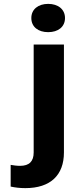

<svg xmlns="http://www.w3.org/2000/svg" viewBox="-20 -758 425 991"><path d="M83.4 98C66.2 98 50.1 95.5 35 93V205C58.6 210.1 82.7 213 110.9 213C240 213 310 146.5 310 29V-528H153.8V29C153.8 74.5 131.5 98 83.4 98ZM228.6 -592C279.6 -592 315.5 -618.9 315.5 -665C315.5 -710 279.8 -738 228.6 -738C177.4 -738 141.7 -710 141.7 -665C141.7 -618.9 177.6 -592 228.6 -592Z"/></svg>

Font: Asimov
Style: Wid
Weight: 500
Designer: Google
Version: Version 2.000980; 2014